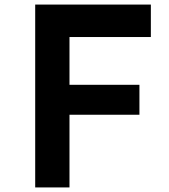

<svg xmlns="http://www.w3.org/2000/svg" viewBox="-20 -820 740 840"><path d="M134 0V-800H640V-658H284V-449H590V-318H284V0Z"/></svg>

Font: Martian Mono SemiExpanded SemiBold
Style: Regular
Weight: 600
Monospace: yes
Version: Version 0.930